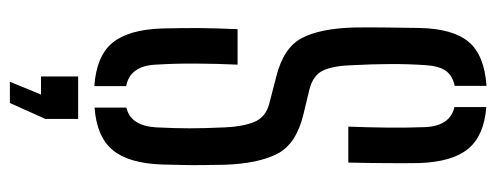

<svg xmlns="http://www.w3.org/2000/svg" viewBox="-335 -511 1028 398"><g transform="rotate(90 179.0 -312.0)"><path d="M203 6V-60Q240.5 -68.5 244 -121Q246 -161 246 -191Q246 -221 244 -265Q242.5 -300.5 233 -324.5Q223.5 -348.5 195.5 -356L139.5 -370.5Q79 -385.5 59 -423.5Q39 -461.5 37 -531.5Q36.5 -562.5 37 -598.2Q37.5 -634 38 -668Q39.5 -737 66.8 -769.5Q94 -802 158 -806.5V-740.5Q136 -736 126.2 -721.2Q116.5 -706.5 115 -679.5Q112.5 -643 112.8 -605.8Q113 -568.5 115 -531.5Q116 -490 125.8 -468.5Q135.5 -447 165 -439.5L217 -427Q279 -412 299 -372.5Q319 -333 321.5 -265Q322 -237 322.2 -216.8Q322.5 -196.5 322 -177.5Q321.5 -158.5 321 -133.5Q318.5 -64.5 291 -31.5Q263.5 1.5 203 6ZM242.5 -520Q244 -559.5 244.5 -599.8Q245 -640 243.5 -679.5Q241 -731 202 -740V-806Q261 -801.5 288.2 -768.8Q315.5 -736 318 -667.5Q318.5 -640.5 318.2 -601.2Q318 -562 317 -520ZM158.5 6.5Q96 2 68.8 -31Q41.5 -64 39 -133.5Q38 -176.5 38.2 -211.5Q38.5 -246.5 40.5 -290.5H114Q112 -247 111.8 -204Q111.5 -161 114 -121Q116.5 -67.5 158.5 -59.5ZM149.5 181.5 176 117H138.5V40H226.5V108L193.5 181.5Z"/></g></svg>

Font: Big Shoulders Stencil Display Medium
Style: Regular
Weight: 500
Designer: Patric King
Foundry: XO Type Co
Version: Version 1.000